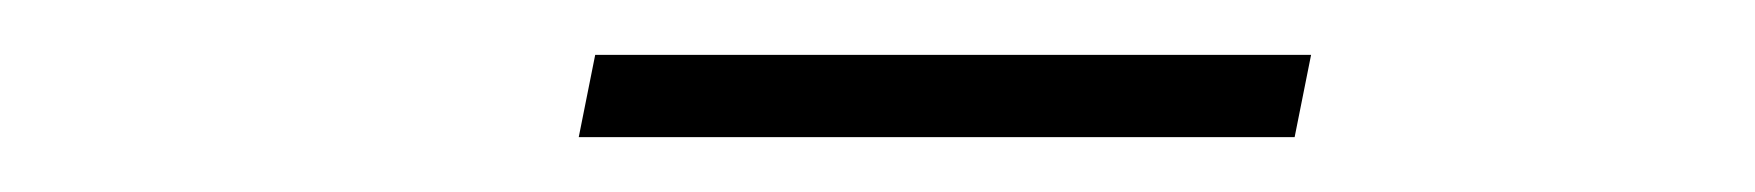

<svg xmlns="http://www.w3.org/2000/svg" viewBox="-20 -703 640 70"><path d="M197 -683H458L452 -653H191Z"/></svg>

Font: IBM Plex Sans ExtLt
Style: Italic
Weight: 200
Italic angle: -11°
Designer: Mike Abbink, Paul van der Laan, Pieter van Rosmalen
Foundry: Bold Monday
Version: Version 3.005